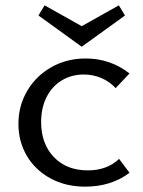

<svg xmlns="http://www.w3.org/2000/svg" viewBox="-20 -693 536 719"><path d="M286 -518 124 -635 147 -673 286 -595 425 -673 448 -635ZM426 -98 465 -46Q396 6 299 6Q226 6 169 -25Q112 -56 80.5 -109.5Q49 -163 49 -229Q49 -297 82 -353Q115 -409 172.5 -441.5Q230 -474 301 -474Q393 -474 465 -418L413 -363Q390 -388 359 -401Q328 -414 294 -414Q248 -414 211.5 -392Q175 -370 154.5 -329.5Q134 -289 134 -236Q134 -155 181.5 -105Q229 -55 309 -55Q381 -55 426 -98Z"/></svg>

Font: Ysabeau SC Medium
Style: Regular
Weight: 500
Designer: Christian Thalmann (Catharsis Fonts)
Version: Version 0.003